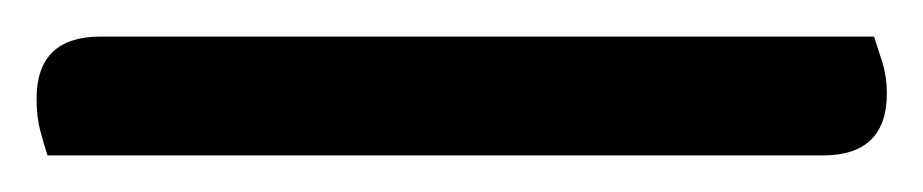

<svg xmlns="http://www.w3.org/2000/svg" viewBox="-20 38 505 105"><path d="M6 123Q4 117 2 109.5Q0 102 0 92Q0 58 35 58H458Q460 64 462.5 72Q465 80 465 89Q465 123 430 123Z"/></svg>

Font: Baloo Chettan 2
Style: Regular
Weight: 400
Designer: Maithili Shingre, Unnati Kotecha and Ek Type
Foundry: Ek Type
Version: Version 1.640;hotconv 1.0.111;makeotfexe 2.5.65597; ttfautoh